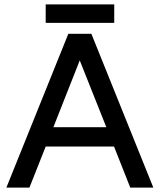

<svg xmlns="http://www.w3.org/2000/svg" viewBox="-20 -854 727 874"><path d="M9 0 291 -700H396L678 0H573L499 -187H188L114 0ZM223 -275H464L343 -579ZM188 -750V-834H500V-750Z"/></svg>

Font: Figtree Medium
Style: Regular
Weight: 500
Designer: Erik Kennedy
Foundry: Erik Kennedy
Version: Version 2.001; ttfautohint (v1.8.4.7-5d5b);gftools[0.9.27]